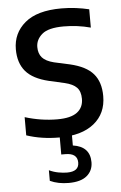

<svg xmlns="http://www.w3.org/2000/svg" viewBox="-54 -591 532 841"><g transform="rotate(-5 212.0 -170.0)"><path d="M190 10Q112 10 46.5 -12V-92Q117.5 -70 189 -70Q248 -70 275.8 -91Q303.5 -112 303.5 -150Q303.5 -183 287 -200Q270.5 -217 234.5 -225.5L166 -241Q96.5 -257.5 65.2 -294.2Q34 -331 34 -391Q34 -462 87.5 -507.2Q141 -552.5 248 -552.5Q281.5 -552.5 312 -548.5Q342.5 -544.5 369.5 -538V-457.5Q312 -473 251.5 -473Q183.5 -473 156 -449.2Q128.5 -425.5 128.5 -393Q128.5 -364 144 -346.5Q159.5 -329 195.5 -320L264 -305Q335 -288.5 366.2 -252.2Q397.5 -216 397.5 -154Q397.5 -77.5 343.2 -33.8Q289 10 190 10ZM214 212Q167.5 212 132 195.5V149Q152.5 158.5 173 162.2Q193.5 166 211 166Q263 166 263 126.5Q263 85 210 85H192V-10H246V50Q321 61 321 130Q321 167 294.2 189.5Q267.5 212 214 212Z"/></g></svg>

Font: Encode Sans SemiCondensed SemiCondensed Medium
Style: Regular
Weight: 500
Width: 4
Designer: Multiple Designers
Foundry: Impallari Type
Version: Version 3.000; ttfautohint (v1.8.3) -l 8 -r 50 -G 200 -x 14 